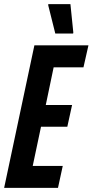

<svg xmlns="http://www.w3.org/2000/svg" viewBox="-26 -907 447 927"><path d="M-6 0 140 -688H401L377 -582H233L195 -400H322L299 -295H172L132 -106H277L254 0ZM241 -745 207 -881V-887H314L328 -750L327 -745Z"/></svg>

Font: Saira ExtraCondensed
Style: Bold Italic
Weight: 700
Width: 2
Italic angle: -12°
Designer: Hector Gatti with collaboration of the Omnibus-Type team
Foundry: Omnibus-Type
Version: Version 1.101